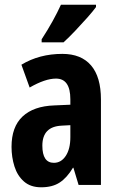

<svg xmlns="http://www.w3.org/2000/svg" viewBox="-20 -786 504 816"><path d="M245 -557Q325 -557 367 -508Q409 -459 409 -363V0H314L292 -73H290Q265 -31 234 -10.5Q203 10 155 10Q110 10 82 -14.5Q54 -39 41.5 -78.5Q29 -118 29 -162Q29 -247 76 -291Q123 -335 211 -338L279 -341V-364Q279 -452 218 -452Q172 -452 106 -414L71 -511Q147 -557 245 -557ZM242 -252Q160 -248 160 -167Q160 -94 209 -94Q240 -94 259.5 -123.5Q279 -153 279 -203V-254ZM388 -756Q375 -738 351 -711Q327 -684 300 -655.5Q273 -627 250 -606H157V-619Q183 -659 203.5 -696Q224 -733 239 -766H388Z"/></svg>

Font: Noto Sans Lao ExtraCondensed
Style: Bold
Weight: 700
Width: 2
Designer: Monotype Design Team
Foundry: Monotype Imaging Inc.
Version: Version 2.003; ttfautohint (v1.8.4.7-5d5b)